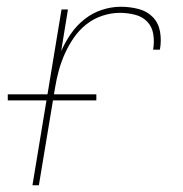

<svg xmlns="http://www.w3.org/2000/svg" viewBox="-20 -548 540 568"><path d="M76 0 162 -520H181L161 -397Q173 -424 190 -448.5Q207 -473 230.5 -491.5Q254 -510 282 -519Q310 -528 337 -528Q364 -528 389.5 -521.5Q415 -515 432 -497.5Q449 -480 453.5 -454Q458 -428 453 -401H433Q437 -424 433.5 -446.5Q430 -469 415.5 -484Q401 -499 379 -504.5Q357 -510 334 -510Q309 -510 283 -501.5Q257 -493 235.5 -476Q214 -459 198.5 -436.5Q183 -414 172 -389.5Q161 -365 154 -339.5Q147 -314 143 -289L95 0ZM3 -251V-269H265V-251Z"/></svg>

Font: Iosevka SS04 Thin
Style: Italic
Weight: 100
Italic angle: -9°
Monospace: yes
Designer: Belleve Invis
Foundry: Belleve Invis
Version: Version 19.0.0; ttfautohint (v1.8.4)